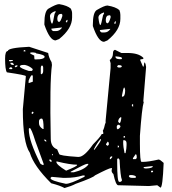

<svg xmlns="http://www.w3.org/2000/svg" viewBox="-20 -902 840 940"><path d="M123 -672.9 215.8 -642.6Q218.8 -620.1 232.4 -597.7L234.4 -584Q222.7 -501 228.5 -222.7Q228.5 -182.6 259.8 -170.9L269.5 -148.4Q269.5 -139.6 360.4 -133.8H365.2Q392.6 -133.8 435.5 -195.3Q469.7 -229.5 478.5 -246.1H485.4V-254.9L483.4 -261.7Q490.2 -273.4 495.1 -297.9L497.1 -298.8V-311.5L521.5 -569.3V-592.8L517.6 -606.4V-608.4Q533.2 -619.1 533.2 -642.6Q533.2 -655.3 543 -658.2L574.2 -642.6H604.5Q658.2 -642.6 681.6 -619.1V-613.3Q666 -612.3 666 -608.4L679.7 -576.2H683.6Q685.5 -596.7 688.5 -596.7Q693.4 -589.8 695.3 -574.2L681.6 -405.3L683.6 -403.3V-401.4Q674.8 -375 665 -237.3V-198.2Q665 -109.4 672.9 -109.4H678.7Q706.1 -109.4 756.8 -121.1Q764.6 -120.1 781.2 -104.5Q776.4 16.6 765.6 16.6L750 4.9L709 8.8L558.6 4.9Q546.9 4.9 535.2 -49.8Q526.4 -57.6 526.4 -66.4L528.3 -79.1H524.4Q513.7 -79.1 444.3 -43Q440.4 -34.2 350.6 -2Q328.1 9.8 295.9 18.6Q275.4 6.8 230.5 -4.9Q145.5 -88.9 126 -154.3Q91.8 -203.1 91.8 -367.2L106.4 -526.4V-529.3Q106.4 -534.2 13.7 -547.9Q4.9 -560.5 4.9 -615.2Q4.9 -652.3 18.6 -652.3Q18.6 -668 123 -672.9ZM95.7 -654.3V-650.4H104.5V-654.3L100.6 -657.2H99.6ZM127 -643.6V-642.6Q127 -638.7 147.5 -629.9Q147.5 -611.3 150.4 -611.3H159.2Q193.4 -611.3 198.2 -622.1V-625Q198.2 -633.8 157.2 -640.6Q157.2 -644.5 141.6 -645.5H134.8ZM24.4 -608.4V-604.5L27.3 -601.6H31.2L43 -604.5V-608.4ZM31.2 -594.7V-590.8Q33.2 -584 45.9 -584L47.9 -585.9V-587.9L41 -594.7ZM544.9 -626Q544.9 -612.3 565.4 -612.3H574.2L577.1 -615.2V-617.2Q577.1 -624 546.9 -626ZM77.1 -577.1Q77.1 -568.4 121.1 -554.7H134.8Q138.7 -554.7 140.6 -563.5Q125 -579.1 102.5 -584H92.8Q79.1 -584 77.1 -577.1ZM52.7 -579.1V-575.2L54.7 -574.2V-572.3Q65.4 -575.2 65.4 -579.1V-582H59.6ZM179.7 -567.4V-541L182.6 -538.1Q191.4 -542 191.4 -554.7V-570.3Q191.4 -579.1 186.5 -581.1H184.6Q179.7 -579.1 179.7 -567.4ZM24.4 -567.4 27.3 -563.5H38.1L41 -567.4L36.1 -572.3H29.3ZM553.7 -578.1V-576.2Q555.7 -571.3 563.5 -571.3H565.4Q574.2 -571.3 576.2 -576.2V-578.1Q574.2 -583 562.5 -583H558.6ZM120.1 -506.8V-495.1L140.6 -502V-531.2L136.7 -534.2Q130.9 -534.2 120.1 -506.8ZM577.1 -434.6V-428.7H579.1Q592.8 -428.7 592.8 -460Q590.8 -473.6 587.9 -473.6Q584 -473.6 577.1 -434.6ZM627 -391.6 625 -386.7Q627.9 -379.9 630.9 -379.9H631.8V-391.6ZM138.7 -355.5 134.8 -350.6V-346.7L138.7 -343.8L143.6 -348.6V-353.5ZM558.6 -305.7 565.4 -298.8Q571.3 -300.8 574.2 -326.2L572.3 -328.1H570.3Q558.6 -320.3 558.6 -305.7ZM170.9 -307.6V-298.8Q170.9 -282.2 189.5 -270.5H193.4V-271.5Q193.4 -321.3 184.6 -321.3H179.7Q170.9 -317.4 170.9 -307.6ZM551.8 -285.2V-273.4L556.6 -268.6Q564.5 -272.5 569.3 -280.3V-285.2L563.5 -291H556.6ZM121.1 -271.5V-266.6Q121.1 -212.9 177.7 -100.6Q186.5 -93.8 193.4 -93.8V-100.6L153.3 -210Q133.8 -272.5 126 -275.4H125ZM584 -232.4V-230.5L587.9 -227.5L592.8 -230.5L590.8 -236.3H587.9ZM439.5 -170.9 440.4 -168.9H442.4Q474.6 -210.9 474.6 -218.8V-220.7H471.7Q456.1 -204.1 439.5 -170.9ZM196.3 -218.8V-216.8Q200.2 -209 207 -209V-210Q207 -218.8 196.3 -218.8ZM584 -215.8 583 -207Q583 -182.6 589.8 -152.3H594.7Q599.6 -174.8 599.6 -191.4V-200.2Q599.6 -215.8 585.9 -215.8ZM507.8 -209Q499 -199.2 499 -193.4L505.9 -188.5H507.8L512.7 -193.4V-203.1ZM556.6 -189.5V-179.7H558.6L562.5 -182.6V-186.5L558.6 -189.5ZM234.4 -148.4V-145.5L237.3 -141.6H239.3V-145.5L235.4 -148.4ZM644.5 -147.5 630.9 -127.9V-123H644.5L649.4 -127.9V-133.8Q649.4 -145.5 644.5 -147.5ZM517.6 -125V-123H521.5L529.3 -131.8V-136.7Q517.6 -136.7 517.6 -125ZM553.7 -123V-107.4Q553.7 -11.7 563.5 -11.7H569.3Q577.1 -14.6 577.1 -20.5Q569.3 -38.1 565.4 -120.1L558.6 -127.9ZM221.7 -121.1V-116.2Q225.6 -109.4 232.4 -109.4V-116.2L227.5 -121.1ZM255.9 -111.3V-109.4Q255.9 -95.7 303.7 -66.4Q357.4 -87.9 357.4 -93.8V-95.7Q323.2 -95.7 259.8 -111.3ZM326.2 -61.5V-58.6H341.8Q393.6 -71.3 412.1 -95.7V-99.6H405.3Q396.5 -99.6 326.2 -61.5ZM683.6 -84V-79.1L692.4 -77.1H697.3Q727.5 -79.1 727.5 -86.9V-88.9H726.6ZM719.7 -65.4V-58.6H726.6L729.5 -61.5V-63.5Q729.5 -66.4 724.6 -66.4ZM611.3 -41V-38.1Q614.3 -31.2 627 -31.2H642.6L645.5 -34.2V-36.1Q645.5 -42 627 -44.9H615.2ZM300.8 -31.2H289.1L234.4 -36.1H232.4L227.5 -31.2V-29.3Q227.5 -17.6 302.7 -2Q325.2 -2 392.6 -36.1L394.5 -38.1V-43H385.7Q347.7 -31.2 300.8 -31.2ZM269.5 -881.8Q310.5 -875 327.1 -859.4Q333 -847.7 333 -835.9V-816.4Q333 -761.7 269.5 -710.9L252 -704.1Q223.6 -704.1 197.3 -781.2V-788.1Q197.3 -846.7 216.8 -859.4Q254.9 -881.8 269.5 -881.8ZM224.6 -822.3Q228.5 -786.1 235.4 -786.1Q239.3 -788.1 247.1 -834L252 -842.8V-847.7H251Q224.6 -838.9 224.6 -822.3ZM260.7 -813.5V-809.6Q260.7 -796.9 267.6 -794.9H269.5Q276.4 -794.9 285.2 -823.2V-830.1L281.2 -834H278.3Q262.7 -834 260.7 -813.5ZM301.8 -794.9 303.7 -793H308.6L310.5 -801.8V-804.7H308.6Q305.7 -804.7 301.8 -794.9ZM231.4 -761.7Q231.4 -753.9 240.2 -750H255.9Q270.5 -750 283.2 -765.6V-767.6ZM505.9 -875Q546.9 -868.2 564.5 -852.5Q569.3 -840.8 569.3 -829.1V-809.6Q569.3 -754.9 505.9 -704.1L489.3 -697.3Q460.9 -697.3 434.6 -774.4V-781.2Q434.6 -839.8 453.1 -852.5Q491.2 -875 505.9 -875ZM461.9 -815.4Q465.8 -779.3 471.7 -779.3Q475.6 -781.2 484.4 -827.1L489.3 -835.9V-840.8H487.3Q461.9 -832 461.9 -815.4ZM498 -806.6V-802.7Q498 -790 504.9 -788.1H505.9Q513.7 -788.1 521.5 -816.4V-823.2L518.6 -827.1H514.6Q499 -827.1 498 -806.6ZM539.1 -788.1 540 -786.1H545.9L546.9 -794.9V-797.9H545.9Q542 -797.9 539.1 -788.1ZM468.8 -754.9Q468.8 -747.1 477.5 -743.2H492.2Q507.8 -743.2 519.5 -758.8V-760.7Z"/></svg>

Font: Love Ya Like A Sister
Style: Regular
Weight: 400
Designer: Kimberly Geswein
Foundry: Kimberly Geswein
Version: Version 1.002 2007